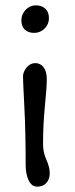

<svg xmlns="http://www.w3.org/2000/svg" viewBox="-20 -692 281 718"><path d="M76 -73Q76 -199 71 -294Q66 -389 66 -406Q66 -423 79.5 -439.5Q93 -456 112 -456Q131 -456 143 -440.5Q155 -425 155 -395.5Q155 -366 148 -296.5Q141 -227 141 -152Q141 -122 153.5 -94.5Q166 -67 166 -44.5Q166 -22 153.5 -8Q141 6 119.5 6Q98 6 87 -18Q76 -42 76 -73ZM108 -569Q86 -569 73 -581Q60 -593 60 -616Q60 -639 76 -655.5Q92 -672 114 -672Q136 -672 149.5 -659.5Q163 -647 163 -624Q163 -601 146.5 -585Q130 -569 108 -569Z"/></svg>

Font: Macondo Swash Caps
Style: Regular
Weight: 400
Designer: John Vargas Beltran
Foundry: John Vargas Beltran
Version: Version 2.001